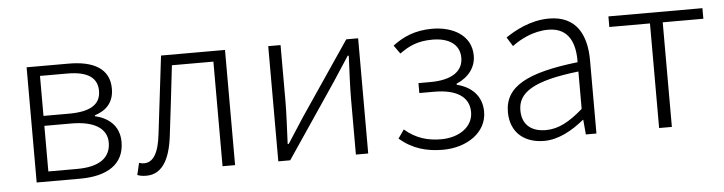

<svg xmlns="http://www.w3.org/2000/svg" viewBox="-40 -709 3336 885"><g transform="rotate(-5 1628.0 -267.0)"><path d="M100 0H301C425 0 506 -48 506 -152C506 -231 451 -268 394 -281V-285C445 -301 483 -335 483 -401C483 -493 410 -533 295 -533H100ZM158 -303V-488H285C382 -488 423 -454 423 -396C423 -338 383 -303 276 -303ZM158 -46V-257H283C390 -257 447 -219 447 -155C447 -84 394 -46 291 -46Z M607 13C674 13 716 -43 730 -161C743 -269 756 -376 768 -484H960V0H1018V-533H722C708 -413 693 -294 679 -174C669 -85 643 -45 601 -45C592 -45 585 -47 578 -49L565 6C578 11 589 13 607 13Z M1218 0H1273L1504 -342C1525 -374 1558 -424 1579 -457H1584C1581 -386 1577 -315 1577 -256V0H1634V-533H1579L1348 -192C1327 -159 1294 -109 1273 -76H1268C1271 -147 1275 -219 1275 -276V-533H1218Z M1979 13C2091 13 2183 -50 2183 -145C2183 -223 2130 -265 2068 -280V-285C2123 -308 2158 -352 2158 -407C2158 -500 2075 -547 1977 -547C1897 -547 1841 -521 1794 -485L1822 -446C1866 -478 1907 -497 1975 -497C2046 -497 2100 -467 2100 -402C2100 -341 2049 -303 1948 -303H1893V-257H1962C2064 -257 2123 -220 2123 -149C2123 -79 2056 -36 1975 -36C1914 -36 1859 -51 1807 -96L1779 -56C1839 -5 1904 13 1979 13Z M2447 13C2515 13 2579 -24 2633 -68H2635L2641 0H2690V-338C2690 -456 2645 -547 2518 -547C2431 -547 2357 -505 2316 -477L2342 -435C2379 -463 2440 -496 2510 -496C2611 -496 2634 -414 2632 -335C2397 -308 2292 -252 2292 -134C2292 -35 2361 13 2447 13ZM2459 -36C2400 -36 2350 -64 2350 -137C2350 -219 2422 -268 2632 -292V-119C2569 -64 2518 -36 2459 -36Z M2980 0H3039V-484H3227V-533H2792V-484H2980Z"/></g></svg>

Font: Noto Sans Japanese Light
Style: Regular
Weight: 300
Designer: Ryoko NISHIZUKA (kana & ideographs); Paul D. Hunt (Latin, Greek & Cyrillic); Wenlong ZHANG (bopomofo); Sandoll Communica
Foundry: Adobe Systems Incorporated
Version: Version 1.000;PS 1;hotconv 1.0.78;makeotf.lib2.5.61930